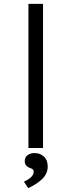

<svg xmlns="http://www.w3.org/2000/svg" viewBox="-20 -760 368 986"><path d="M126 0V-740H201V0ZM125 206 103 173Q118 166 129.5 158Q141 150 147 141Q153 132 153 123Q153 113 147.5 109Q142 105 132 102Q121 98 114 89.5Q107 81 107 67Q107 48 121.5 37Q136 26 157 26Q186 26 205.5 44Q225 62 225 95Q225 115 217 131.5Q209 148 195 161Q181 174 163 185.5Q145 197 125 206Z"/></svg>

Font: Lexend Exa Light
Style: Regular
Weight: 300
Designer: Bonnie Shaver-Troup, Thomas Jockin
Foundry: Lexend
Version: Version 1.007